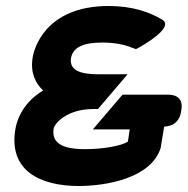

<svg xmlns="http://www.w3.org/2000/svg" viewBox="-20 -610 627 641"><path d="M31 -177C9 -41 113 11 243 11C332 11 486 -14 517 -118V-120L528 -187C538 -188 553 -190 564 -199C579 -211 583 -227 585 -240C587 -252 589 -269 578 -281C568 -292 553 -294 539 -294H389L290 -178H413L407 -137C385 -123 324 -112 263 -112C186 -112 152 -134 159 -180C162 -199 205 -246 291 -246H307L406 -362H309C248 -362 211 -375 217 -416C223 -451 256 -468 322 -468C362 -468 396 -461 420 -451L434 -446L447 -453C447 -453 565 -518 522 -544C481 -569 423 -590 343 -590C129 -590 93 -444 89 -418C81 -369 97 -333 124 -308C79 -281 41 -237 31 -177Z"/></svg>

Font: Charger Pro
Style: UltraExtObl
Weight: 900
Designer: Jasper
Foundry: Cannot Into Space Fonts
Version: Version 1.09